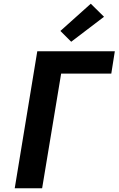

<svg xmlns="http://www.w3.org/2000/svg" viewBox="-20 -1010 640 1030"><path d="M59 0 180 -735H596L577 -615H308L206 0ZM362 -786 304 -844 467 -990 538 -920Z"/></svg>

Font: Iosevka Aile Heavy Oblique
Style: Regular
Weight: 900
Italic angle: -9°
Designer: Belleve Invis
Foundry: Belleve Invis
Version: Version 31.1.0; ttfautohint (v1.8.4)